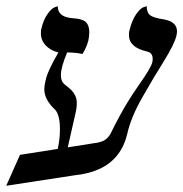

<svg xmlns="http://www.w3.org/2000/svg" viewBox="-54 -581 587 615"><path d="M245 -122Q272 -125 284 -134Q296 -143 302.5 -157.5Q309 -172 332 -214.5Q355 -257 389 -306Q430 -364 434 -382Q435 -386 435 -393Q435 -412 417 -416Q359 -429 359 -469Q359 -479 361 -485Q369 -517 382.5 -536Q396 -555 406 -558L416 -561Q416 -541 426.5 -532.5Q437 -524 470 -519Q513 -512 513 -480Q513 -476 511 -466Q504 -438 470.5 -384.5Q437 -331 401.5 -268.5Q366 -206 354 -154Q327 -35 188 -20L-34 14L10 -85L131 -104Q138 -136 138 -167Q138 -212 123 -229Q88 -262 88 -294Q88 -308 92 -323Q98 -353 133 -413Q108 -419 92.5 -435.5Q77 -452 77 -474Q77 -483 78 -487Q85 -518 98.5 -536.5Q112 -555 122 -558L131 -561Q131 -527 176 -523Q188 -522 195 -521Q202 -520 212 -516Q222 -512 227 -502Q232 -492 232 -477Q232 -466 229 -451Q222 -426 210 -408Q189 -413 161 -413Q141 -365 141 -340Q141 -319 155 -309Q169 -298 175 -292Q181 -286 186.5 -275.5Q192 -265 192 -251Q192 -235 188 -219L163 -109Z"/></svg>

Font: Linux Libertine O
Style: Italic
Weight: 400
Italic angle: -12°
Designer: Philipp H. Poll
Foundry: Philipp H. Poll
Version: Version 5.1.6